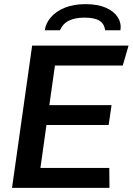

<svg xmlns="http://www.w3.org/2000/svg" viewBox="-20 -906 640 926"><path d="M38 0 135 -686H600L572 -590H245L218 -399H518L504 -303H204L175 -96H507L508 0ZM196 -760Q201 -795 226 -823.5Q251 -852 293 -869Q335 -886 392 -886Q451 -886 490 -869Q529 -852 547.5 -823.5Q566 -795 561 -760H487Q483 -792 459 -806.5Q435 -821 388 -821Q342 -821 312.5 -806.5Q283 -792 269 -760Z"/></svg>

Font: Chivo Medium Medium
Style: Italic
Weight: 500
Italic angle: -8.05°
Version: Version 2.002